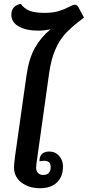

<svg xmlns="http://www.w3.org/2000/svg" viewBox="-20 -989 464 1015"><path d="M177 -155Q171 -117 171 -103Q171 -85 181 -74.5Q191 -64 209 -64Q228 -64 238 -75Q248 -86 248 -106Q248 -122 239.5 -130.5Q231 -139 215 -139Q198 -139 189 -136V-144Q190 -164 203 -176Q216 -188 240 -188Q272 -188 292.5 -165Q313 -142 313 -109Q313 -56 281.5 -25Q250 6 191 6Q133 6 93.5 -24Q54 -54 54 -105Q54 -117 59 -159L120 -590Q133 -680 164.5 -736Q196 -792 247 -834Q212 -827 183 -827Q117 -827 78.5 -849.5Q40 -872 40 -911Q40 -958 90 -969Q107 -944 135.5 -932.5Q164 -921 214 -921Q259 -921 288 -929.5Q317 -938 346 -953Q348 -954 358 -959Q368 -964 375 -964Q388 -964 395 -950L424 -896Q366 -853 331.5 -817.5Q297 -782 273.5 -729.5Q250 -677 239 -597Z"/></svg>

Font: Krub SemiBold
Style: Italic
Weight: 600
Italic angle: -8°
Designer: Ekaluck Peanpanawate
Foundry: Cadson Demak Co.,Ltd.
Version: Version 1.000; ttfautohint (v1.6)